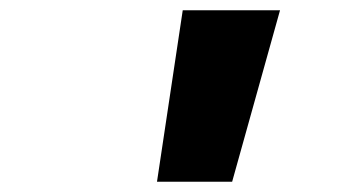

<svg xmlns="http://www.w3.org/2000/svg" viewBox="-20 -788 690 373"><path d="M335 -768H524L431 -435H285Z"/></svg>

Font: Azeret Mono ExtraBold
Style: Italic
Weight: 800
Italic angle: -12°
Designer: Martin Vácha
Foundry: Displaay
Version: Version 1.000; Glyphs 3.0.3, build 3074